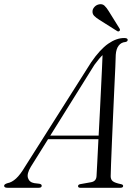

<svg xmlns="http://www.w3.org/2000/svg" viewBox="-58 -889 655 909"><path d="M88 -99.5Q68 -66.5 74.5 -46.2Q81 -26 104 -22L128.5 -19Q139.5 -17 139.5 -9.5Q139.5 0 125 0H-22.5Q-38.5 0 -38.5 -9.5Q-38.5 -17 -22 -22Q-2 -25.5 18 -43.8Q38 -62 60.5 -100L373.5 -594Q415.5 -655 454.2 -682Q493 -709 530 -709Q547 -709 546.5 -700Q546.5 -692 535 -690Q516 -688.5 504 -673.2Q492 -658 490 -629.5Q490 -615.5 488 -572.5Q486 -529.5 483.2 -469.8Q480.5 -410 477.5 -344.2Q474.5 -278.5 472 -218.2Q469.5 -158 467.8 -114Q466 -70 466 -54.5Q466 -39 476 -31Q486 -23 515.5 -17Q525 -15 525 -8.5Q525 0 511.5 0H322Q311.5 0 311.5 -8Q311.5 -14.5 321 -17L374 -26.5Q397.5 -31 399 -55Q400 -72 402.5 -119.8Q405 -167.5 408 -230H169.5ZM389 -582 180 -247H409Q412 -300.5 414.8 -358Q417.5 -415.5 420.2 -468.5Q423 -521.5 424.8 -563.5Q426.5 -605.5 427.5 -628Q420.5 -621.5 411 -610.2Q401.5 -599 389 -582ZM457.5 -835 508.5 -753Q512 -746 507.5 -742.5Q502.5 -738 496.5 -742L412.5 -795Q398 -804 388.5 -813.2Q379 -822.5 380 -836.5Q380.5 -846.5 389.2 -856.2Q398 -866 411.5 -868.5Q426.5 -871.5 436.8 -862Q447 -852.5 457.5 -835Z"/></svg>

Font: Fraunces 72pt Light
Style: Italic
Weight: 300
Italic angle: -16°
Version: Version 1.000;[b76b70a41]